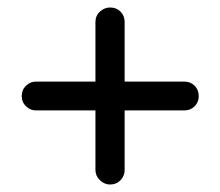

<svg xmlns="http://www.w3.org/2000/svg" viewBox="-20 -623 589 513"><path d="M274 -130Q259 -130 247 -141.5Q235 -153 235 -169V-328H76Q61 -328 49.5 -339Q38 -350 38 -366Q38 -383 49.5 -394Q61 -405 76 -405H235V-564Q235 -581 247 -592Q259 -603 274 -603Q291 -603 302 -592Q313 -581 313 -564V-405H472Q489 -405 500 -394Q511 -383 511 -366Q511 -350 500 -339Q489 -328 472 -328H313V-169Q313 -153 302 -141.5Q291 -130 274 -130Z"/></svg>

Font: Huninn
Style: Regular
Weight: 400
Designer: justfont
Foundry: justfont
Version: Version 1.003